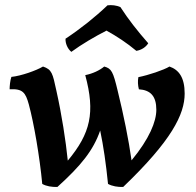

<svg xmlns="http://www.w3.org/2000/svg" viewBox="-20 -730 773 759"><path d="M262 -525C303 -555 354 -585 401 -609C441 -587 482 -560 519 -529C539 -532 557 -544 566 -559C523 -608 487 -654 456 -702C440 -709 422 -711 405 -709C357 -663 298 -616 239 -577C238 -559 247 -537 262 -525ZM650 -467C627 -453 567 -433 527 -425C524 -409 525 -393 529 -377C575 -374 598 -350 598 -296C598 -250 571 -182 500 -96C489 -176 468 -279 445 -372C427 -447 421 -459 392 -467C374 -452 347 -439 317 -433C357 -285 338 -203 248 -95C240 -174 224 -277 203 -371C188 -441 185 -455 150 -467C123 -451 64 -430 25 -426C20 -412 18 -389 18 -377C70 -380 81 -364 94 -317C114 -243 137 -110 147 -3C162 6 186 10 207 9C301 -76 349 -136 376 -214C389 -152 399 -83 407 -3C423 6 446 10 467 9C658 -174 710 -278 710 -360C710 -424 687 -454 650 -467Z"/></svg>

Font: Vollkorn Semibold
Style: Italic
Weight: 600
Italic angle: -11°
Designer: Friedrich Althausen
Foundry: Friedrich Althausen
Version: Version 4.015;PS 004.015;hotconv 1.0.88;makeotf.lib2.5.64775